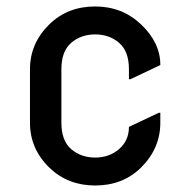

<svg xmlns="http://www.w3.org/2000/svg" viewBox="-20 -567 592 597"><path d="M478.5 -216.3V-185.5Q478.5 -105 418 -45.4Q361.3 9.8 275.9 9.8Q191.4 9.8 133.8 -45.4Q73.2 -104 73.2 -185.5V-351.6Q73.2 -432.6 133.8 -491.7Q190.4 -546.9 275.9 -546.9Q359.4 -546.9 418 -491.7Q478.5 -434.6 478.5 -365.7V-364.7L385.7 -320.8H380.9V-351.6Q380.9 -407.7 350.3 -433.8Q319.8 -460 275.9 -460Q231.9 -460 201.4 -433.8Q170.9 -407.7 170.9 -351.6V-185.5Q170.9 -129.4 201.4 -103.3Q231.9 -77.1 275.9 -77.1Q319.8 -77.1 350.3 -103.5Q380.9 -129.9 380.9 -172.4L473.6 -216.3Z"/></svg>

Font: Nova Round
Style: Book
Weight: 400
Version: Version 2.000